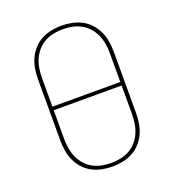

<svg xmlns="http://www.w3.org/2000/svg" viewBox="-136 -849 872 962"><g transform="rotate(-20 300.0 -367.5)"><path d="M300 8Q272 8 244.5 2.5Q217 -3 192.5 -16Q168 -29 149 -50Q130 -71 118.5 -96.5Q107 -122 102.5 -149.5Q98 -177 98 -205V-530Q98 -558 102.5 -585.5Q107 -613 118.5 -638.5Q130 -664 149 -685Q168 -706 192.5 -719Q217 -732 244.5 -737.5Q272 -743 300 -743Q328 -743 355.5 -737.5Q383 -732 407.5 -719Q432 -706 451 -685Q470 -664 481.5 -638.5Q493 -613 497.5 -585.5Q502 -558 502 -530V-205Q502 -177 497.5 -149.5Q493 -122 481.5 -96.5Q470 -71 451 -50Q432 -29 407.5 -16Q383 -3 355.5 2.5Q328 8 300 8ZM119 -377H481V-530Q481 -555 477 -580Q473 -605 463 -628Q453 -651 436 -670.5Q419 -690 397 -702Q375 -714 350 -719Q325 -724 300 -724Q275 -724 250 -719Q225 -714 203 -702Q181 -690 164 -670.5Q147 -651 137 -628Q127 -605 123 -580Q119 -555 119 -530ZM300 -11Q325 -11 350 -16Q375 -21 397 -33Q419 -45 436 -64.5Q453 -84 463 -107Q473 -130 477 -155Q481 -180 481 -205V-358H119V-205Q119 -180 123 -155Q127 -130 137 -107Q147 -84 164 -64.5Q181 -45 203 -33Q225 -21 250 -16Q275 -11 300 -11Z"/></g></svg>

Font: Iosevka HT Thin Extended
Style: Regular
Weight: 100
Width: 7
Monospace: yes
Designer: Belleve Invis
Foundry: Belleve Invis
Version: Version 32.3.0; ttfautohint (v1.8.4)